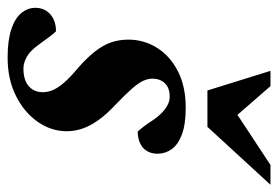

<svg xmlns="http://www.w3.org/2000/svg" viewBox="-141 -584 730 504"><g transform="rotate(90 224.0 -332.0)"><path d="M54 -114Q58.5 -110 65.5 -100.8Q72.5 -91.5 89 -69Q105 -46.5 120.8 -37.5Q136.5 -28.5 152.5 -28.5Q171 -28.5 184.8 -34.2Q198.5 -40 206.2 -51.5Q214 -63 214 -79Q214 -92 208.8 -105Q203.5 -118 189.8 -134.2Q176 -150.5 149 -173Q123 -196 106.8 -216.8Q90.5 -237.5 83.2 -258.8Q76 -280 76 -303.5Q76 -345 97.5 -379.2Q119 -413.5 159 -434Q199 -454.5 254.5 -454.5Q298.5 -454.5 325 -444.5Q351.5 -434.5 363.5 -417.8Q375.5 -401 375.5 -380.5Q375.5 -364.5 368.5 -352.8Q361.5 -341 348.2 -334.8Q335 -328.5 317 -328.5Q313 -333.5 306 -342Q299 -350.5 286 -370.5Q272.5 -390 257 -401.2Q241.5 -412.5 226 -412.5Q203 -412.5 190.8 -400Q178.5 -387.5 178.5 -367Q178.5 -355.5 184 -343.2Q189.5 -331 204 -314.2Q218.5 -297.5 245 -272Q272 -247 287.5 -225Q303 -203 309.8 -182.8Q316.5 -162.5 316.5 -142.5Q316.5 -101.5 291.8 -66Q267 -30.5 223.5 -8.8Q180 13 123.5 13Q77.5 13 48.5 3.2Q19.5 -6.5 6 -23.2Q-7.5 -40 -7.5 -60Q-7.5 -76 0.2 -88.2Q8 -100.5 21.8 -107.2Q35.5 -114 54 -114ZM457 -677 305 -511.5H209.5L158 -677H198L290 -571.5H245L405 -677Z"/></g></svg>

Font: Newsreader 24pt
Style: Bold Italic
Weight: 700
Italic angle: -17°
Designer: Hugues Gentile
Foundry: Production Type
Version: Version 1.003